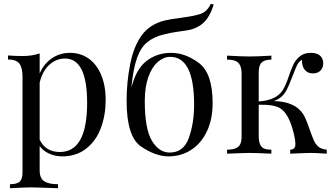

<svg xmlns="http://www.w3.org/2000/svg" viewBox="-20 -806 1754 1007"><path d="M293.9 -8.8Q437 -8.8 437 -267.1Q437 -499 320.8 -499Q275.4 -499 239.3 -466.8Q203.1 -434.6 188 -372.6V-73.2Q219.7 -8.8 293.9 -8.8ZM32.2 181.2V160.2Q68.8 160.2 83.5 146.5Q98.1 132.8 98.1 98.1V-405.8Q97.7 -452.1 81.1 -473.1Q64.5 -494.1 22 -494.1V-515.1Q53.7 -512.2 100.6 -512.2Q147.5 -512.2 188 -525.9V-420.4Q210.4 -472.2 252.4 -500.5Q293.9 -528.8 347.7 -528.8Q401.4 -528.8 443.4 -500Q485.4 -471.2 509.8 -415Q534.2 -358.4 534.2 -281.2Q534.2 -204.1 509.8 -136.7Q485.4 -69.3 433.6 -27.8Q381.8 14.2 305.2 14.2Q267.6 13.7 236.3 -1Q205.1 -15.6 188 -40V87.9Q188 128.9 211.9 144.5Q235.8 160.2 284.2 160.2V181.2Q169.9 176.8 140.6 176.8Q111.3 176.8 32.2 181.2Z M998 -257.8Q998 -507.8 872.1 -507.8Q838.4 -507.8 807.9 -481.4Q777.3 -455.1 758.3 -402.8Q739.3 -350.6 739.3 -276.9Q739.3 -129.9 776.6 -67.9Q814 -5.9 870.1 -5.9Q942.9 -5.9 970.5 -82.8Q998 -159.7 998 -257.8ZM1095.2 -265.1Q1095.2 -180.7 1065.2 -117.2Q1035.2 -53.7 982.4 -19.8Q929.7 14.2 863.3 14.2Q796.9 14.2 720.5 -37.1Q644 -88.4 644 -277.8Q644 -374.5 662.8 -469.7Q681.6 -564.9 724.1 -622.1Q766.6 -679.2 843.3 -698.2Q872.6 -705.6 935.1 -713.6Q997.6 -721.7 1031.5 -732.9Q1065.4 -744.1 1085.9 -786.1L1101.1 -782.2Q1080.1 -716.3 1045.9 -685.1Q1010.7 -654.3 959 -646.5Q935.5 -642.6 907 -638.9Q878.4 -635.3 832.5 -623.5Q786.6 -611.8 752.9 -585.2Q719.2 -558.6 699 -502.7Q678.7 -446.8 668.9 -345.2Q693.4 -443.8 748.5 -486.3Q803.7 -528.8 877.9 -528.8Q952.1 -528.8 1023.7 -475.1Q1095.2 -421.4 1095.2 -265.1Z M1403.3 -514.2V-493.2Q1355 -493.2 1343.3 -464.8Q1336.4 -449.2 1336.9 -420.9V-273.9Q1429.7 -280.3 1462.9 -333Q1478.5 -358.4 1492.9 -400.9Q1507.3 -443.4 1518.6 -467.5Q1529.8 -491.7 1552.5 -510.3Q1575.2 -528.8 1609.6 -528.8Q1644 -528.8 1659.7 -513.2Q1675.3 -497.6 1675.3 -474.1Q1675.3 -450.7 1660.9 -435.8Q1646.5 -420.9 1620.8 -420.9Q1595.2 -420.9 1579.6 -438.5Q1564 -456.1 1564 -484.9V-492.2Q1545.4 -483.4 1533.9 -455.6Q1522.5 -427.7 1508.3 -391.6Q1494.1 -355.5 1484.4 -335.9Q1461.4 -291 1416 -275.9Q1527.3 -273.9 1570.3 -207Q1584 -185.1 1600.1 -138.4Q1616.2 -91.8 1625.7 -70.3Q1635.3 -48.8 1650.1 -36.4Q1665 -23.9 1693.8 -21V0Q1635.3 -3.9 1610.6 -3.9Q1585.9 -3.9 1502 0V-21Q1529.3 -21 1529.3 -49.6Q1529.3 -78.1 1514.2 -130.4Q1490.2 -212.9 1449.2 -238.3Q1417.5 -258.3 1336.9 -256.8V-92.8Q1336.9 -39.6 1364.3 -27.3Q1378.4 -21 1403.3 -21V0Q1319.3 -3.9 1291 -3.9Q1262.7 -3.9 1170.9 0V-21Q1226.1 -21 1239.7 -49.3Q1247.6 -64.9 1247.1 -92.8V-420.9Q1246.6 -473.6 1215.3 -486.3Q1198.7 -493.2 1170.9 -493.2V-514.2Q1250 -509.8 1289.3 -509.8Q1328.6 -509.8 1403.3 -514.2Z"/></svg>

Font: PlayfairDisplay-Regular
Style: Regular
Weight: 400
Designer: Claus Eggers Sørensen
Foundry: Claus Eggers Sørensen
Version: Version 1.002;PS 001.002;hotconv 1.0.70;makeotf.lib2.5.58329